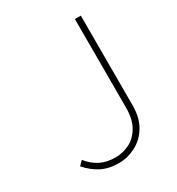

<svg xmlns="http://www.w3.org/2000/svg" viewBox="-166 -781 827 897"><g transform="rotate(-30 248.0 -333.0)"><path d="M215 10Q160 10 120.5 -10.5Q81 -31 49 -68L71 -90Q98 -56 132.5 -38.5Q167 -21 215 -21Q253 -21 289 -38.5Q325 -56 348.5 -95.5Q372 -135 372 -199V-676H404V-193Q404 -125 376.5 -80Q349 -35 305.5 -12.5Q262 10 215 10Z"/></g></svg>

Font: Outfit Thin Thin
Style: Regular
Weight: 250
Version: Version 1.100;gftools[0.9.27]